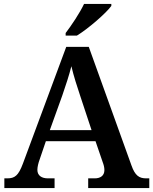

<svg xmlns="http://www.w3.org/2000/svg" viewBox="-20 -951 775 971"><path d="M312 -771H369C428 -807 518 -886 543 -921V-931H405C384 -886 341 -822 312 -784ZM2 0H256V-49H222C191 -49 169 -63 169 -92C169 -106 174 -127 180 -143L212 -237H463L499 -132C504 -119 508 -105 508 -91C508 -61 486 -49 459 -49H426V0H735V-49H719C684 -49 663 -63 645 -114L429 -714H315L96 -124C73 -62 54 -49 17 -49H2ZM232 -293 295 -468C313 -520 330 -572 341 -616C352 -569 370 -512 387 -462L443 -293Z"/></svg>

Font: Noto Serif Semi
Style: Regular
Weight: 600
Designer: Monotype Design Team
Foundry: Monotype Imaging Inc.
Version: Version 1.002